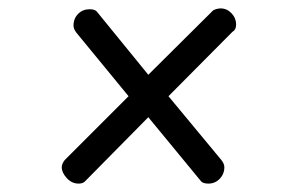

<svg xmlns="http://www.w3.org/2000/svg" viewBox="-20 -639 712 457"><path d="M167 -202Q151 -202 139 -215Q127 -228 127 -241Q127 -249 134 -258L286 -410L162 -561Q155 -570 155 -578Q155 -595 166 -606Q177 -617 193 -617Q205 -617 210 -612L333 -461L486 -613Q489 -616 495 -617.5Q501 -619 505 -619Q520 -619 531 -607.5Q542 -596 542 -580Q542 -568 533 -563L381 -410L507 -258Q514 -249 514 -241Q514 -225 503 -213.5Q492 -202 476 -202Q464 -202 459 -207L333 -360L182 -207Q177 -202 167 -202Z"/></svg>

Font: Kite One
Style: Regular
Weight: 400
Designer: Eduardo Rodriguez Tunni
Foundry: Eduardo Rodriguez Tunni
Version: Version 1.002; ttfautohint (v1.8.4.7-5d5b);gftools[0.9.23]